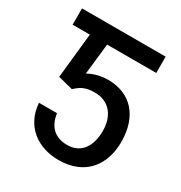

<svg xmlns="http://www.w3.org/2000/svg" viewBox="-169 -834 913 967"><g transform="rotate(30 287.5 -350.5)"><path d="M188.5 -333C215.3 -358.4 240.7 -376.5 296.9 -376.5C383.3 -376.5 428.7 -314 428.7 -229C428.7 -137.7 387.7 -77.6 307.6 -77.6C237.8 -77.6 194.3 -116.2 184.1 -190.9H79.1C89.4 -58.1 189 9.8 307.6 9.8C463.4 9.8 537.1 -94.7 537.1 -227.1C537.1 -374.5 457 -465.3 324.2 -465.3C274.4 -465.3 232.4 -449.7 210 -436L230 -616.2H515.6V-710.9H29.3V-616.2H129.4L102.1 -355Z"/></g></svg>

Font: Bert Sans Medium
Style: Regular
Weight: 500
Designer: Christian Robertson (Google), Cristiano Sobral
Foundry: Google, Cristiano Sobral
Version: Version 3.101